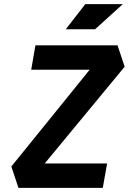

<svg xmlns="http://www.w3.org/2000/svg" viewBox="-20 -914 626 934"><path d="M140.1 -49.3 35.2 -104 481.4 -655.3 586.4 -589.4ZM69.8 0 35.2 -104 130.4 -118.7H501L480 0ZM131.8 -574.7 152.3 -693.4H551.8L586.4 -589.4L504.9 -574.7ZM299.8 -771.5 395 -894H577.6L442.4 -771.5Z"/></svg>

Font: Cascadia Mono NF
Style: Italic
Weight: 400
Italic angle: -10°
Monospace: yes
Designer: Aaron Bell
Foundry: Saja Typeworks
Version: Version 2404.023